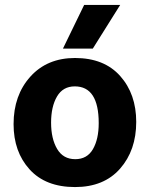

<svg xmlns="http://www.w3.org/2000/svg" viewBox="-20 -750 607 778"><path d="M532 -256Q532 -141 466.5 -66.5Q401 8 284 8Q165 8 100 -63.5Q35 -135 35 -247Q35 -364 103 -439.5Q171 -515 284 -515Q402 -515 467 -442Q532 -369 532 -256ZM285 -105Q333 -105 356.5 -145.5Q380 -186 380 -251Q380 -400 283 -400Q235 -400 211 -359Q187 -318 187 -253Q187 -188 211.5 -146.5Q236 -105 285 -105ZM356 -553H235L321 -730H467Z"/></svg>

Font: Hind Siliguri
Style: Bold
Weight: 700
Designer: Jyotish Sonowal
Foundry: Indian Type Foundry
Version: Version 1.001;PS 1.0;hotconv 1.0.86;makeotf.lib2.5.63406; tt